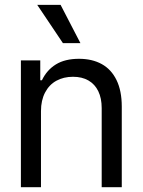

<svg xmlns="http://www.w3.org/2000/svg" viewBox="-20 -783 597 803"><path d="M151.4 0H67.4V-530.3H148.4V-447.3H155.3Q175.8 -490.2 213.9 -513.7Q252 -537.1 310.5 -537.1Q365.2 -537.1 405.3 -515.1Q445.3 -493.2 467.3 -448.2Q489.3 -403.3 489.3 -336.9V0H405.3V-331.1Q405.3 -372.1 391.1 -401.4Q377 -430.7 350.1 -446.3Q323.2 -461.9 285.2 -461.9Q246.1 -461.9 215.8 -445.3Q185.5 -428.7 168.5 -396Q151.4 -363.3 151.4 -318.4ZM135.7 -762.7H233.4L316.4 -602.5H243.2Z"/></svg>

Font: WEMIX Pretendard Variable
Style: Regular
Weight: 400
Designer: Base glyphs from Inter by Rasmus Andersson; Hangeul glyphs from Noto Sans CJK(Source Han Sans) by Jang Soo-young and Kan
Foundry: Kil Hyung-jin
Version: Version 1.000;Glyphs 3.2 (3208)